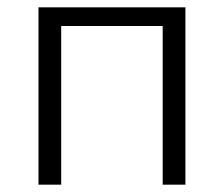

<svg xmlns="http://www.w3.org/2000/svg" viewBox="-20 -504 611 524"><path d="M486 -484V0H424V-433H147V0H85V-484Z"/></svg>

Font: Exo 2.0 Light
Style: Regular
Weight: 300
Designer: Natanael Gama
Version: Version 1.001;PS 001.001;hotconv 1.0.70;makeotf.lib2.5.58329